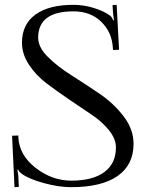

<svg xmlns="http://www.w3.org/2000/svg" viewBox="-20 -757 608 795"><path d="M72 -36Q58 -46 55 -55L52 -54Q52 -53 54 -42Q56 -31 56 -25L58 17L40 18L30 -195L56 -196V-188Q60 -114 128 -61.5Q196 -9 275 -9Q364 -9 412 -44.5Q460 -80 460 -147Q460 -182 431 -218Q402 -254 359 -282.5Q316 -311 265.5 -345.5Q215 -380 172 -412.5Q129 -445 100 -489Q71 -533 71 -580Q71 -656 126.5 -696.5Q182 -737 284 -737Q327 -737 368.5 -724Q410 -711 435 -693Q444 -686 449 -672L452 -674Q450 -683 448 -704L446 -736L463 -737L473 -551L448 -550L447 -562Q443 -624 399 -667Q355 -710 284 -710Q138 -710 138 -601Q138 -561 178.5 -521Q219 -481 277 -444.5Q335 -408 393.5 -368Q452 -328 492.5 -274.5Q533 -221 533 -162Q533 -74 466.5 -28Q400 18 275 18Q224 18 163 1.5Q102 -15 72 -36Z"/></svg>

Font: Foglihten068fMac
Style: Regular
Weight: 500
Designer: gluk (gluksza@wp.pl)
Foundry: gluk (gluksza@wp.pl)
Version: Version 0.68